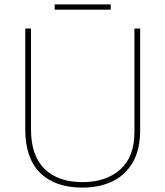

<svg xmlns="http://www.w3.org/2000/svg" viewBox="-20 -844 752 874"><path d="M618 -252Q618 -163 584.5 -105Q551 -47 492 -18.5Q433 10 355 10Q231 10 163 -57Q95 -124 95 -254V-714H121V-256Q121 -136 182.5 -75.5Q244 -15 356 -15Q463 -15 527.5 -72.5Q592 -130 592 -244V-714H618ZM484 -824V-800H229V-824Z"/></svg>

Font: Noto Sans Gujarati Thin
Style: Regular
Weight: 100
Designer: Jelle Bosma - Monotype Design Team, Universal Thirst
Foundry: Monotype Imaging Inc.
Version: Version 2.106; ttfautohint (v1.8.4.7-5d5b)